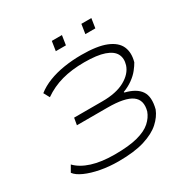

<svg xmlns="http://www.w3.org/2000/svg" viewBox="-195 -1064 1227 1249"><g transform="rotate(-30 418.0 -440.0)"><path d="M344 8Q273 8 210 -4Q147 -16 101 -36.5Q55 -57 36 -83L63 -130Q103 -88 174 -65.5Q245 -43 345 -43Q451 -43 516.5 -60.5Q582 -78 617 -109.5Q652 -141 666 -180Q687 -257 636 -294Q585 -331 454 -331H225L234 -383H447Q551 -383 615 -418.5Q679 -454 697 -509Q711 -555 693 -589.5Q675 -624 620.5 -643Q566 -662 470 -662Q376 -662 301.5 -641.5Q227 -621 164 -577L140 -621Q179 -652 231.5 -672.5Q284 -693 347 -703Q410 -713 478 -713Q597 -713 663 -686Q729 -659 750 -611Q771 -563 753 -499Q742 -479 721.5 -453Q701 -427 669 -404Q637 -381 597 -366L599 -361Q680 -341 711 -295Q742 -249 720 -164Q702 -118 659 -79Q616 -40 539.5 -16Q463 8 344 8ZM569 -817 580 -888H655L644 -817ZM347 -817 358 -888H434L423 -817Z"/></g></svg>

Font: Nunito Sans 7pt Expanded ExtraLight
Style: Italic
Weight: 250
Width: 7
Italic angle: -9°
Designer: Vernon Adams
Foundry: Vernon Adams
Version: Version 3.101;gftools[0.9.27]